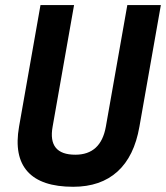

<svg xmlns="http://www.w3.org/2000/svg" viewBox="-20 -713 643 743"><path d="M263.2 9.8Q139.6 9.8 86.7 -49.1Q33.7 -107.9 53.7 -222.7L136.7 -693.4H266.6L183.6 -222.7Q164.1 -114.3 271.5 -114.3Q370.1 -114.3 389.6 -222.7L472.7 -693.4H602.5L519.5 -222.7Q499.5 -107.9 434.6 -49.1Q369.6 9.8 263.2 9.8Z"/></svg>

Font: Cascadia Mono
Style: Bold Italic
Weight: 700
Italic angle: -10°
Monospace: yes
Designer: Aaron Bell
Foundry: Saja Typeworks
Version: Version 2404.023; ttfautohint (v1.8.4)